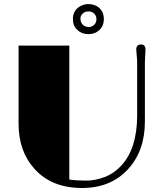

<svg xmlns="http://www.w3.org/2000/svg" viewBox="-20 -915 807 944"><path d="M695.3 -670.4 692.4 -609.9V-317.9Q692.4 -173.3 609.4 -83Q524.4 9.3 383.8 9.3Q233.4 9.3 149.4 -85Q71.3 -171.4 71.3 -306.6V-690.9H320.8V-32.2Q358.4 -26.9 403.6 -26.9Q448.7 -26.9 495.4 -44.9Q542 -63 577.1 -101.6Q653.3 -184.6 654.3 -344.2V-608.9Q654.3 -623.5 652.1 -643.6Q649.9 -663.6 649.9 -670.9Q649.9 -696.3 673.8 -696.3Q695.3 -696.3 695.3 -670.4ZM414.6 -747.1Q382.3 -747.1 360.4 -767.6Q338.4 -787.6 338.4 -821.3Q338.4 -870.1 384.8 -889.2Q398.9 -895 415.3 -895Q431.6 -895 445.6 -889.6Q459.5 -884.3 469.7 -874.5Q490.7 -854 490.7 -821.3Q490.7 -788.6 468.8 -767.6Q447.3 -747.1 414.6 -747.1ZM387.2 -793.5Q392.6 -788.1 399.7 -785.2Q406.7 -782.2 418.9 -782.2Q431.2 -782.2 442.6 -792.7Q454.1 -803.2 454.1 -820.3Q454.1 -837.4 443.1 -848.1Q432.1 -858.9 414.8 -858.9Q397.5 -858.9 386.5 -848.1Q375.5 -837.4 375.5 -825.2Q375.5 -813 378.7 -805.9Q381.8 -798.8 387.2 -793.5Z"/></svg>

Font: Limelight
Style: Regular
Weight: 400
Designer: Nicole Fally
Foundry: Nicole Fally
Version: Version 1.002